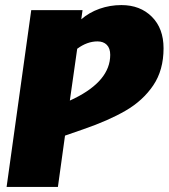

<svg xmlns="http://www.w3.org/2000/svg" viewBox="-20 -736 664 756"><path d="M624 -546Q624 -460 583.5 -400Q543 -340 475 -300.5Q407 -261 308 -227L236 -202L208 0H6L103 -696H305L300 -660Q331 -687 372 -701.5Q413 -716 458 -716Q532 -716 578 -670Q624 -624 624 -546ZM414 -520Q414 -546 400.5 -559.5Q387 -573 364 -573Q323 -573 284 -544L255 -340L272 -348Q414 -418 414 -520Z"/></svg>

Font: Fira Sans Black
Style: Italic
Weight: 900
Italic angle: -8°
Designer: Carrois Corporate & Edenspiekermann AG
Foundry: Carrois Corporate GbR & Edenspiekermann AG
Version: Version 4.203